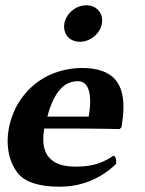

<svg xmlns="http://www.w3.org/2000/svg" viewBox="-20 -696 548 726"><path d="M223.3 -607C222.6 -602.9 222.2 -598.9 222.2 -595.1C222.2 -562.7 246.4 -538 282.1 -538C322.1 -538 358.6 -569 365.3 -607C366 -611.1 366.4 -615.1 366.4 -618.9C366.4 -651.3 342.2 -676 306.5 -676C266.5 -676 230 -645 223.3 -607ZM159.2 -255C171.4 -304 189.7 -338.8 208.1 -359C223.8 -376.3 245.6 -389 273.9 -389C304.4 -389 321 -363 321 -313.4C321 -296.6 319.1 -277.1 315.2 -255ZM408.2 -107C355 -69.5 305.9 -66 263.9 -66C215.3 -66 181.2 -79.1 162 -105C149.7 -121.6 143.6 -143.4 143.6 -170.4C143.6 -182.6 144.8 -195.8 147.3 -210H246.8C346.8 -210 432 -208 432 -208L439 -214C443.9 -241.5 446.8 -267.8 446.8 -292.1C446.8 -378.2 409.8 -439 289.7 -439C234.7 -439 171.8 -421.7 126.4 -389C70.8 -349 27.2 -288.9 12.6 -206C10.1 -191.6 8.8 -177.1 8.8 -162.7C8.8 -117.9 21.2 -74.5 46.7 -42C74.6 -6.5 130.5 10 205.5 10C277.5 10 353.1 -13 418.7 -76C419.2 -78.8 419.4 -81.8 419.4 -84.8C419.4 -95.9 416 -107 408.2 -107Z"/></svg>

Font: Linux Biolinum O 
Style: Bold Italic
Weight: 700
Designer: Philipp H. Poll
Foundry: Philipp H. Poll
Version: Version 1.3.2